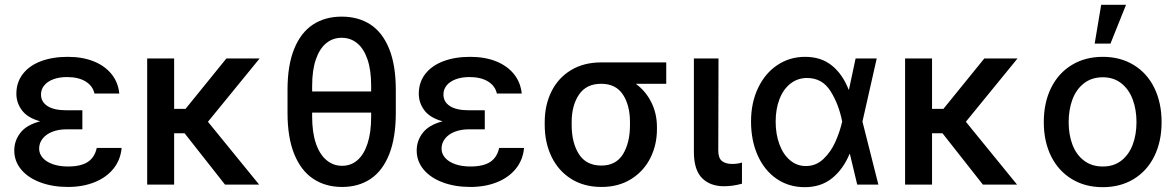

<svg xmlns="http://www.w3.org/2000/svg" viewBox="-20 -776 4941 807"><path d="M148.9 -266.1Q95.7 -280.8 72.3 -312.3Q48.8 -343.8 48.8 -381.8Q48.8 -430.2 76.2 -465.3Q103.5 -500.5 152.3 -518.8Q201.2 -537.1 264.6 -537.1Q325.7 -537.1 372.8 -518.6Q419.9 -500 448.2 -465.3Q476.6 -430.7 481.4 -382.8H377Q370.1 -415 339.8 -433.6Q309.6 -452.1 261.7 -452.1Q228.5 -452.1 203.6 -442.6Q178.7 -433.1 165.5 -416.5Q152.3 -399.9 152.3 -378.9Q152.3 -347.7 179.7 -330.1Q207 -312.5 258.8 -312.5H326.2V-232.4H258.8Q226.1 -232.4 200 -222.2Q173.8 -211.9 159.2 -193.4Q144.5 -174.8 144.5 -151.4Q144.5 -129.9 159.4 -112.8Q174.3 -95.7 201.9 -85.9Q229.5 -76.2 265.6 -76.2Q319.8 -76.2 348.9 -95.2Q377.9 -114.3 386.7 -154.3H491.2Q486.8 -104 456.8 -66.9Q426.8 -29.8 377.2 -10Q327.6 9.8 265.6 9.8Q201.2 9.8 149.9 -9.3Q98.6 -28.3 69.3 -63.2Q40 -98.1 40 -143.6Q40 -184.6 65.7 -217.8Q91.3 -251 148.9 -266.1Z M711.9 -318.4H759.8L931.6 -530.3H1071.3L854 -264.2L1069.3 0H925.8L755.9 -215.8H711.9V0H598.6V-530.3H711.9Z M1418 9.8Q1348.1 9.8 1296.6 -24.4Q1245.1 -58.6 1216.8 -128.2Q1188.5 -197.8 1188.5 -301.8V-398.4Q1188.5 -502 1216.6 -570.8Q1244.6 -639.6 1295.7 -672.9Q1346.7 -706.1 1416 -706.1Q1486.3 -706.1 1537.1 -672.9Q1587.9 -639.6 1615.7 -570.8Q1643.6 -502 1643.6 -398.4V-301.8Q1643.6 -197.8 1616 -127.9Q1588.4 -58.1 1537.8 -24.2Q1487.3 9.8 1418 9.8ZM1416 -617.2Q1378.4 -617.2 1350.6 -594Q1322.8 -570.8 1307.4 -525.6Q1292 -480.5 1292 -416V-391.6H1540V-416Q1540 -481 1524.7 -526.1Q1509.3 -571.3 1481.4 -594.2Q1453.6 -617.2 1416 -617.2ZM1418 -79.1Q1455.1 -79.1 1482.4 -102.8Q1509.8 -126.5 1524.9 -172.9Q1540 -219.2 1540 -285.2V-302.7H1292V-285.2Q1292 -220.2 1307.6 -173.8Q1323.2 -127.4 1351.8 -103.3Q1380.4 -79.1 1418 -79.1Z M1840.3 -266.1Q1787.1 -280.8 1763.7 -312.3Q1740.2 -343.8 1740.2 -381.8Q1740.2 -430.2 1767.6 -465.3Q1794.9 -500.5 1843.8 -518.8Q1892.6 -537.1 1956.1 -537.1Q2017.1 -537.1 2064.2 -518.6Q2111.3 -500 2139.6 -465.3Q2168 -430.7 2172.9 -382.8H2068.4Q2061.5 -415 2031.2 -433.6Q2001 -452.1 1953.1 -452.1Q1919.9 -452.1 1895 -442.6Q1870.1 -433.1 1856.9 -416.5Q1843.8 -399.9 1843.8 -378.9Q1843.8 -347.7 1871.1 -330.1Q1898.4 -312.5 1950.2 -312.5H2017.6V-232.4H1950.2Q1917.5 -232.4 1891.4 -222.2Q1865.2 -211.9 1850.6 -193.4Q1835.9 -174.8 1835.9 -151.4Q1835.9 -129.9 1850.8 -112.8Q1865.7 -95.7 1893.3 -85.9Q1920.9 -76.2 1957 -76.2Q2011.2 -76.2 2040.3 -95.2Q2069.3 -114.3 2078.1 -154.3H2182.6Q2178.2 -104 2148.2 -66.9Q2118.2 -29.8 2068.6 -10Q2019 9.8 1957 9.8Q1892.6 9.8 1841.3 -9.3Q1790 -28.3 1760.7 -63.2Q1731.4 -98.1 1731.4 -143.6Q1731.4 -184.6 1757.1 -217.8Q1782.7 -251 1840.3 -266.1Z M2506.8 -513.7H2780.3V-423.8H2652.3Q2693.8 -393.6 2717.5 -346.2Q2741.2 -298.8 2741.2 -242.2V-232.4Q2741.2 -167 2713.4 -111.6Q2685.5 -56.2 2632.6 -23.2Q2579.6 9.8 2507.8 9.8Q2434.6 9.8 2380.6 -24.2Q2326.7 -58.1 2298.1 -117.4Q2269.5 -176.8 2269.5 -251V-262.7Q2269.5 -334.5 2297.9 -391.6Q2326.2 -448.7 2379.9 -481.2Q2433.6 -513.7 2506.8 -513.7ZM2507.8 -80.1Q2568.8 -80.1 2598.4 -127.9Q2627.9 -175.8 2627.9 -251V-262.7Q2627.9 -333.5 2598.1 -378.7Q2568.4 -423.8 2506.8 -423.8Q2444.3 -423.8 2413.6 -378.4Q2382.8 -333 2382.8 -262.7V-251Q2382.8 -175.3 2413.6 -127.7Q2444.3 -80.1 2507.8 -80.1Z M3000 -530.3 2999 -143.6Q2999 -111.3 3014.6 -99.1Q3030.3 -86.9 3057.6 -86.9Q3068.8 -86.9 3080.1 -88.6Q3091.3 -90.3 3098.6 -92.8V-3.9Q3060.1 6.8 3023.4 6.8Q2964.4 6.8 2930.4 -27.8Q2896.5 -62.5 2896.5 -137.7V-530.3Z M3136.7 -265.6Q3136.7 -344.2 3166.3 -406.2Q3195.8 -468.3 3247.6 -502.7Q3299.3 -537.1 3364.3 -537.1Q3431.2 -537.1 3476.3 -500.7Q3521.5 -464.4 3546.9 -399.4H3548.3L3576.2 -530.3H3665L3605 -265.1L3671.9 0H3583L3552.2 -128.9H3550.8Q3523.9 -64.5 3477.3 -26.9Q3430.7 10.7 3362.3 10.7Q3295.9 10.7 3244.6 -24.2Q3193.4 -59.1 3165 -122.1Q3136.7 -185.1 3136.7 -265.6ZM3367.2 -78.1Q3410.2 -78.1 3441.4 -108.2Q3472.7 -138.2 3491.2 -179.9Q3509.8 -221.7 3519.5 -263.7L3520 -265.1L3519.5 -266.6Q3505.4 -337.9 3470.7 -393.1Q3436 -448.2 3372.1 -448.2Q3333 -448.2 3303 -425Q3272.9 -401.9 3256.6 -360.1Q3240.2 -318.4 3240.2 -264.6Q3240.2 -211.9 3256.1 -169.2Q3272 -126.5 3300.8 -102.3Q3329.6 -78.1 3367.2 -78.1Z M3897.5 -318.4H3945.3L4117.2 -530.3H4256.8L4039.6 -264.2L4254.9 0H4111.3L3941.4 -215.8H3897.5V0H3784.2V-530.3H3897.5Z M4367.2 -262.7Q4367.2 -344.7 4397.9 -406.7Q4428.7 -468.8 4484.9 -502.9Q4541 -537.1 4615.2 -537.1Q4689 -537.1 4745.1 -502.9Q4801.3 -468.8 4831.8 -406.5Q4862.3 -344.2 4862.3 -262.7Q4862.3 -181.2 4831.8 -119.4Q4801.3 -57.6 4745.1 -23.4Q4689 10.7 4615.2 10.7Q4541 10.7 4484.9 -23.4Q4428.7 -57.6 4397.9 -119.4Q4367.2 -181.2 4367.2 -262.7ZM4756.8 -262.7Q4756.8 -314.9 4741 -357.7Q4725.1 -400.4 4693.1 -425.8Q4661.1 -451.2 4615.2 -451.2Q4568.4 -451.2 4535.9 -425.8Q4503.4 -400.4 4487.5 -357.7Q4471.7 -314.9 4471.7 -262.7Q4471.7 -210.4 4487.5 -168.2Q4503.4 -126 4535.9 -101.1Q4568.4 -76.2 4615.2 -76.2Q4661.6 -76.2 4693.4 -101.1Q4725.1 -126 4741 -168.2Q4756.8 -210.4 4756.8 -262.7ZM4608.4 -755.9H4712.9L4647.5 -592.8H4581.1Z"/></svg>

Font: Pretendard GOV Medium
Style: Regular
Weight: 500
Designer: Base glyphs from Inter by Rasmus Andersson; Hangeul glyphs from Noto Sans CJK(Source Han Sans) by Jang Soo-young and Kan
Foundry: Kil Hyung-jin
Version: Version 1.309